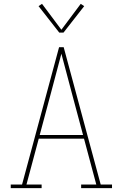

<svg xmlns="http://www.w3.org/2000/svg" viewBox="-20 -981 640 1001"><path d="M36 0V-19H95L288 -735H312L444 -245L505 -19H564V0H403V-19H482L418 -258H182L118 -19H197V0ZM187 -277H413L356 -490Q342 -543 328 -595.5Q314 -648 300 -701Q286 -648 272 -595.5Q258 -543 244 -490ZM289 -811 181 -949 199 -961 300 -826 401 -961 419 -949 311 -811Z"/></svg>

Font: Iosevka Slab Thin Extended
Style: Regular
Weight: 100
Width: 7
Monospace: yes
Designer: Belleve Invis
Foundry: Belleve Invis
Version: Version 11.1.1; ttfautohint (v1.8.3)